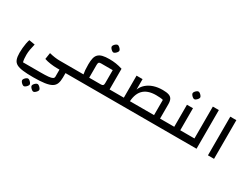

<svg xmlns="http://www.w3.org/2000/svg" viewBox="-99 -1483 3483 2708"><g transform="rotate(30 1642.5 -129.5)"><path d="M407 279Q305 279 239 271Q173 263 135.5 242.5Q98 222 83 181.5Q68 141 68 76Q68 38 71.5 -2Q75 -42 82 -80Q89 -118 99 -147L195 -131Q182 -81 174 -35Q166 11 166 52Q166 88 168.5 115Q171 142 178 168H460Q542 168 589 163.5Q636 159 655.5 147.5Q675 136 675 115V0H773V72Q773 132 757.5 172Q742 212 702.5 235Q663 258 591 268.5Q519 279 407 279ZM636 0Q584 0 527 -8Q470 -16 427 -31L443 -135Q490 -123 533 -117Q576 -111 614 -111H866V0ZM866 0V-111Q878 -111 882 -95.5Q886 -80 886 -55Q886 -30 882 -15Q878 0 866 0ZM355 454Q344 454 329.5 443.5Q315 433 304 418.5Q293 404 293 392Q293 380 303.5 365.5Q314 351 328.5 340.5Q343 330 355 330Q367 330 381 340.5Q395 351 406 365.5Q417 380 417 392Q417 403 406 418Q395 433 380.5 443.5Q366 454 355 454ZM510 454Q499 454 484.5 443.5Q470 433 459 418.5Q448 404 448 392Q448 380 458.5 365.5Q469 351 483.5 340.5Q498 330 510 330Q522 330 536 340.5Q550 351 561 365.5Q572 380 572 392Q572 403 561 418Q550 433 535.5 443.5Q521 454 510 454Z M1427 0V-111H1521V0ZM866 0V-111H1002Q996 -140 993 -176Q990 -212 990 -269Q990 -329 1000 -370Q1010 -411 1035.5 -435.5Q1061 -460 1104 -470.5Q1147 -481 1211 -481Q1270 -481 1319.5 -473.5Q1369 -466 1427 -448V0ZM1095 -111H1285Q1310 -111 1319.5 -121Q1329 -131 1329 -158V-369H1139Q1113 -369 1104 -358.5Q1095 -348 1095 -318ZM866 0Q855 0 850.5 -15Q846 -30 846 -55Q846 -80 850.5 -95.5Q855 -111 866 -111ZM1521 0V-111Q1532 -111 1536.5 -95.5Q1541 -80 1541 -55Q1541 -30 1536.5 -15Q1532 0 1521 0ZM1212 -589Q1201 -589 1186.5 -599.5Q1172 -610 1161 -624.5Q1150 -639 1150 -651Q1150 -663 1160.5 -677.5Q1171 -692 1185.5 -702.5Q1200 -713 1212 -713Q1224 -713 1238 -702.5Q1252 -692 1263 -677.5Q1274 -663 1274 -651Q1274 -640 1263 -625Q1252 -610 1237.5 -599.5Q1223 -589 1212 -589Z M2249 0V-111H2342V0ZM2151 0V-359Q2116 -370 2037 -370Q1896 -370 1826.5 -296Q1757 -222 1757 -70H1659V-470H1757V-300Q1779 -356 1825 -396.5Q1871 -437 1936 -458.5Q2001 -480 2082 -480Q2145 -480 2181.5 -467.5Q2218 -455 2233.5 -425.5Q2249 -396 2249 -344V0ZM1521 0V-111H2249V0ZM1521 0Q1510 0 1505.5 -15Q1501 -30 1501 -55Q1501 -80 1505.5 -95.5Q1510 -111 1521 -111ZM2342 0V-111Q2353 -111 2357.5 -95.5Q2362 -80 2362 -55Q2362 -30 2357.5 -15Q2353 0 2342 0Z M2578 0V-111H2671V0ZM2342 0V-111H2533L2480 -57V-470H2578V0ZM2342 0Q2331 0 2326.5 -15Q2322 -30 2322 -55Q2322 -80 2326.5 -95.5Q2331 -111 2342 -111ZM2671 0V-111Q2682 -111 2686.5 -95.5Q2691 -80 2691 -55Q2691 -30 2686.5 -15Q2682 0 2671 0ZM2529 -589Q2518 -589 2503.5 -599.5Q2489 -610 2478 -624.5Q2467 -639 2467 -651Q2467 -663 2477.5 -677.5Q2488 -692 2502.5 -702.5Q2517 -713 2529 -713Q2541 -713 2555 -702.5Q2569 -692 2580 -677.5Q2591 -663 2591 -651Q2591 -640 2580 -625Q2569 -610 2554.5 -599.5Q2540 -589 2529 -589Z M2671 0V-111H2809V-630H2907V0ZM2671 0Q2660 0 2655.5 -15Q2651 -30 2651 -55Q2651 -80 2655.5 -95.5Q2660 -111 2671 -111Z M3093 0V-630H3192V0Z"/></g></svg>

Font: Changa ExtraLight Medium
Style: Regular
Weight: 500
Version: Version 3.002; ttfautohint (v1.8.2)